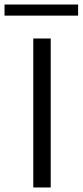

<svg xmlns="http://www.w3.org/2000/svg" viewBox="-31 -828 365 848"><path d="M116 -658H193V0H116ZM-11 -808H314V-759H-11Z"/></svg>

Font: LXGW Bright TC
Style: Regular
Weight: 400
Designer: Christian Thalmann (Catharsis Fonts)
Foundry: LXGW / Christian Thalmann (Catharsis Fonts) / Fontworks Inc.
Version: Version 5.501